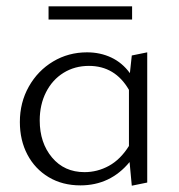

<svg xmlns="http://www.w3.org/2000/svg" viewBox="-20 -584 568 609"><path d="M399 -522H134V-564H399ZM447 -418V-5L398 5L391 -70Q330 4 235 4Q178 4 134.5 -22Q91 -48 67 -93.5Q43 -139 43 -197Q43 -259 71.5 -309.5Q100 -360 148.5 -389Q197 -418 256 -418Q298 -418 333 -401.5Q368 -385 392 -352L398 -408ZM389 -121V-299Q345 -375 262 -375Q217 -375 181.5 -353Q146 -331 126 -291.5Q106 -252 106 -202Q106 -131 145 -84.5Q184 -38 248 -38Q289 -38 325.5 -58Q362 -78 389 -121Z"/></svg>

Font: Ysabeau Infant Semilight
Style: Regular
Weight: 300
Designer: Christian Thalmann (Catharsis Fonts)
Version: Version 0.003